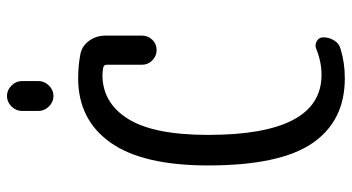

<svg xmlns="http://www.w3.org/2000/svg" viewBox="-245 -735 990 540"><g transform="rotate(-90 250.0 -465.0)"><path d="M299.8 9.8Q179.7 9.8 117.2 -81.5Q54.7 -172.9 54.7 -375Q54.7 -558.6 119.1 -649.4Q183.6 -740.2 299.8 -740.2Q334 -740.2 365.2 -734.4Q389.6 -730.5 404.8 -710Q419.9 -689.5 419.9 -663.1V-560.5Q419.9 -543.9 408.2 -531.7Q396.5 -519.5 379.4 -519.5Q362.3 -519.5 350.1 -531.7Q337.9 -543.9 337.9 -560.5V-660.2Q337.9 -668 329.1 -669.9Q315.4 -671.9 309.6 -671.9Q230.5 -671.9 185.5 -599.6Q140.6 -527.3 140.6 -375Q140.6 -55.7 309.6 -55.7Q345.7 -55.7 381.8 -70.3Q392.6 -75.2 403.8 -69.3Q415 -63.5 415 -50.8Q415 -34.2 406.2 -20Q397.5 -5.9 381.8 -2Q343.8 9.8 299.8 9.8ZM292 -898.4V-851.6Q292 -835 279.3 -822.3Q266.6 -809.6 250 -809.6Q233.4 -809.6 220.7 -822.3Q208 -835 208 -851.6V-898.4Q208 -915 220.7 -927.7Q233.4 -940.4 250 -940.4Q266.6 -940.4 279.3 -927.7Q292 -915 292 -898.4Z"/></g></svg>

Font: Rounded Mgen+ 1mn regular
Style: Regular
Weight: 400
Designer: [Source Han Sans]
Ryoko NISHIZUKA  (kana & ideographs); Paul D. Hunt (Latin, Greek & Cyrillic); Wenlong ZHANG  (bopomofo
Version: Version 1.059.20150602